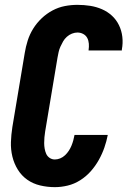

<svg xmlns="http://www.w3.org/2000/svg" viewBox="-20 -763 540 791"><path d="M206 8Q175 8 145.5 1Q116 -6 92.5 -22.5Q69 -39 53.5 -64Q38 -89 31 -118Q24 -147 25 -177.5Q26 -208 31 -240L82 -545Q86 -570 94 -595.5Q102 -621 116.5 -644.5Q131 -668 151.5 -687.5Q172 -707 196.5 -720Q221 -733 247 -738Q273 -743 299 -743Q326 -743 351.5 -739Q377 -735 400 -725Q423 -715 441 -698.5Q459 -682 470 -659.5Q481 -637 484 -611Q487 -585 482 -559Q482 -558 482 -557Q482 -556 482 -555H345Q345 -556 345 -556Q345 -556 345 -557Q347 -570 346 -583Q345 -596 339.5 -606.5Q334 -617 323 -623Q312 -629 299 -629Q288 -629 276.5 -624.5Q265 -620 255.5 -611.5Q246 -603 240 -592.5Q234 -582 229 -571Q224 -560 221.5 -548.5Q219 -537 217 -526L166 -221Q164 -209 163 -197Q162 -185 162 -173.5Q162 -162 164 -150.5Q166 -139 170.5 -129Q175 -119 184.5 -112.5Q194 -106 206 -106Q217 -106 228 -110.5Q239 -115 248 -123.5Q257 -132 263.5 -142Q270 -152 274.5 -163Q279 -174 282 -185Q285 -196 287 -207H424Q419 -181 410 -155Q401 -129 387 -104Q373 -79 354 -57.5Q335 -36 310.5 -20.5Q286 -5 259 1.5Q232 8 206 8Z"/></svg>

Font: Iosevka SS04 Heavy Oblique
Style: Regular
Weight: 900
Italic angle: -9°
Monospace: yes
Designer: Belleve Invis
Foundry: Belleve Invis
Version: Version 19.0.0; ttfautohint (v1.8.4)